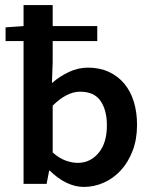

<svg xmlns="http://www.w3.org/2000/svg" viewBox="-20 -726 598 758"><path d="M311 12Q277 12 242.5 -4.5Q208 -21 177 -52H174L164 0H73V-564H2V-618L73 -623V-706H188V-623H364V-564H188V-480L185 -398Q216 -425 252.5 -442Q289 -459 327 -459Q373 -459 409 -442.5Q445 -426 470 -396.5Q495 -367 508 -325.5Q521 -284 521 -233Q521 -176 503.5 -130.5Q486 -85 457 -53.5Q428 -22 390 -5Q352 12 311 12ZM287 -83Q336 -83 369 -122Q402 -161 402 -231Q402 -291 377 -327.5Q352 -364 296 -364Q244 -364 188 -309V-124Q214 -101 239.5 -92Q265 -83 287 -83Z"/></svg>

Font: CV Source Sans Light
Style: Bold
Weight: 600
Designer: Paul D. Hunt
Foundry: Adobe Systems Incorporated
Version: Version 3.001